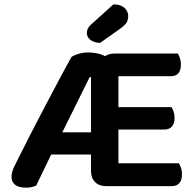

<svg xmlns="http://www.w3.org/2000/svg" viewBox="-20 -853 900 882"><path d="M466 2Q435 2 416.5 -17Q398 -36 398 -68V-143H215L146 0Q135 4 125.5 6.5Q116 9 99 9Q66 9 49.5 -4Q33 -17 33 -40Q33 -52 36.5 -64.5Q40 -77 48 -93Q59 -115 77.5 -152Q96 -189 119 -234Q142 -279 168 -328.5Q194 -378 219 -425.5Q244 -473 267 -516Q290 -559 308 -591Q319 -599 340 -605.5Q361 -612 387 -612Q405 -612 425.5 -608Q446 -604 462 -595Q470 -600 480.5 -603.5Q491 -607 504 -607H797Q802 -599 806.5 -586Q811 -573 811 -557Q811 -503 765 -503H524V-361H768Q773 -353 777.5 -340.5Q782 -328 782 -312Q782 -285 769.5 -271.5Q757 -258 736 -258H524V-103H802Q807 -95 811.5 -81.5Q816 -68 816 -52Q816 -25 803.5 -11.5Q791 2 770 2ZM266 -245H398V-499H392ZM501 -833Q533 -833 551 -817.5Q569 -802 569 -779Q569 -762 561.5 -749.5Q554 -737 533 -722L440 -656Q411 -657 395 -670Q379 -683 379 -701Q379 -712 383 -721Q387 -730 398 -740Z"/></svg>

Font: Baloo Chettan 2 SemiBold
Style: Regular
Weight: 600
Designer: Maithili Shingre, Unnati Kotecha and Ek Type
Foundry: Ek Type
Version: Version 1.640;hotconv 1.0.111;makeotfexe 2.5.65597; ttfautoh